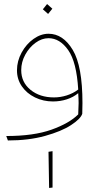

<svg xmlns="http://www.w3.org/2000/svg" viewBox="-20 -695 505 950"><path d="M218 -626 192 -649 213 -675 239 -652ZM388 -185Q388 -151 387 -132Q379 -107 331.5 -76Q284 -45 203 -22.5Q122 0 19 0L11 -22Q147 -22 235 -53.5Q323 -85 367 -129Q369 -169 369 -185Q369 -204 367 -234Q343 -214 310.5 -203.5Q278 -193 242 -193Q194 -193 153 -213Q112 -233 88 -268Q64 -303 64 -347Q64 -393 87 -435Q110 -477 146 -502.5Q182 -528 220 -528Q292 -528 340 -448Q388 -368 388 -185ZM367 -252Q359 -388 317.5 -447Q276 -506 220 -506Q187 -506 156 -483.5Q125 -461 105 -424.5Q85 -388 85 -348Q85 -288 131 -250.5Q177 -213 247 -213Q279 -213 310.5 -223Q342 -233 367 -252ZM220 56 240 53V233L223 235Z"/></svg>

Font: FiraGO Thin
Style: Italic
Weight: 100
Italic angle: -8°
Designer: bBox Type GmbH
Foundry: bBox Type GmbH
Version: Version 1.001